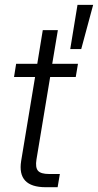

<svg xmlns="http://www.w3.org/2000/svg" viewBox="-20 -782 409 802"><path d="M305.7 -515.6 296.4 -460.4H189.5L132.3 -115.7Q127 -82.5 138.7 -68.8Q150.4 -55.2 185.1 -55.2H230L220.7 0H170.9Q50.8 0 68.4 -109.9L126.5 -460.4H38.6L47.4 -515.6H135.7L158.7 -656.2H221.7L198.2 -515.6ZM273.4 -577.1 303.7 -761.7H369.1L319.3 -577.1Z"/></svg>

Font: Inter Display Light
Style: Italic
Weight: 300
Italic angle: -9.39999°
Designer: Rasmus Andersson
Foundry: rsms
Version: Version 4.000;git-a52131595